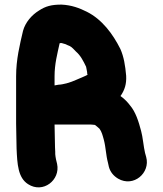

<svg xmlns="http://www.w3.org/2000/svg" viewBox="-20 -755 707 834"><path d="M217 -384V-424C217 -477 229 -521 239 -567C241 -568 243 -568 246 -568C248 -568 250 -568 251 -567L265 -563C270 -560 276 -558 283 -555C293 -550 302 -539 310 -531C330 -514 342 -490 354 -465C355 -456 359 -445 359 -434C360 -433 360 -432 360 -430C355 -427 348 -424 341 -421L313 -409C300 -403 284 -397 269 -393L251 -389C245 -388 239 -387 234 -387ZM217 -214H369C375 -214 381 -214 386 -213H390C391 -212 392 -212 393 -212C397 -209 408 -200 412 -196C422 -183 426 -166 431 -148C440 -114 440 -81 449 -48L453 -30C459 -8 473 9 493 21C560 60 634 -4 615 -73L610 -91C604 -115 600 -162 593 -186C582 -228 569 -269 545 -297C537 -308 521 -326 503 -338L505 -340C521 -364 530 -389 528 -426C524 -471 518 -508 503 -542C470 -608 423 -671 357 -704C325 -720 291 -733 247 -735C203 -735 178 -728 149 -709C118 -690 90 -658 80 -621C66 -561 50 -497 50 -424V-218C50 -183 52 -146 52 -110C55 -42 58 17 102 45C167 87 243 27 228 -43C225 -53 221 -72 220 -85C220 -91 220 -101 219 -114C219 -145 217 -182 217 -214Z"/></svg>

Font: Blanket
Style: Blk
Weight: 900
Foundry: Cannot Into Space Fonts
Version: Version 0.9